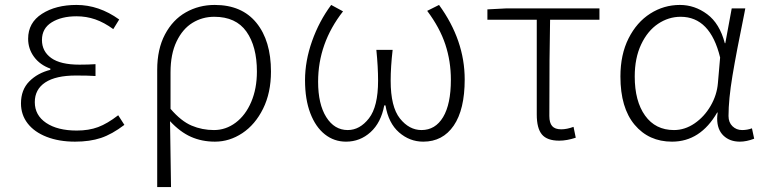

<svg xmlns="http://www.w3.org/2000/svg" viewBox="-20 -561 3105 778"><path d="M65 -142Q65 -197 98.5 -231Q132 -265 184 -278V-283Q142 -298 118 -330.5Q94 -363 94 -404Q94 -469 150 -505Q206 -541 290 -541Q381 -541 463 -482L439 -443Q402 -470 366 -482.5Q330 -495 290 -495Q229 -495 189.5 -470.5Q150 -446 150 -399Q150 -353 187.5 -326Q225 -299 302 -299Q339 -299 367 -301V-253Q338 -255 288 -255Q206 -255 163.5 -227Q121 -199 121 -147Q121 -94 167 -63Q213 -32 291 -32Q340 -32 377.5 -46Q415 -60 459 -94L484 -55Q434 -17 389 -2Q344 13 284 13Q219 13 169 -6.5Q119 -26 92 -61Q65 -96 65 -142Z M850 -541Q960 -541 1019 -468.5Q1078 -396 1078 -271Q1078 -185 1046 -120.5Q1014 -56 962 -21.5Q910 13 851 13Q798 13 754 -6.5Q710 -26 669 -70L673 197H617V-278Q617 -362 648.5 -421.5Q680 -481 733 -511Q786 -541 850 -541ZM1021 -271Q1021 -373 978.5 -433Q936 -493 848 -493Q800 -493 760 -468.5Q720 -444 695.5 -393Q671 -342 671 -268V-120Q714 -70 756.5 -52Q799 -34 847 -34Q895 -34 935 -64Q975 -94 998 -148Q1021 -202 1021 -271Z M1216 -236Q1216 -314 1244.5 -394.5Q1273 -475 1322 -541L1370 -515Q1269 -386 1269 -230Q1269 -139 1302 -86.5Q1335 -34 1389 -34Q1438 -34 1475 -81.5Q1512 -129 1512 -234Q1512 -290 1505 -359H1571Q1563 -290 1563 -234Q1563 -128 1600.5 -81Q1638 -34 1688 -34Q1744 -34 1775.5 -86.5Q1807 -139 1807 -238Q1807 -313 1784.5 -381Q1762 -449 1711 -517L1759 -541Q1863 -398 1863 -239Q1863 -117 1818.5 -52Q1774 13 1695 13Q1640 13 1597 -24.5Q1554 -62 1542 -134H1537Q1524 -64 1481.5 -25.5Q1439 13 1382 13Q1334 13 1296.5 -16.5Q1259 -46 1237.5 -102Q1216 -158 1216 -236Z M2155 -97V-481H1955V-523L2032 -527H2409V-481H2209Q2206 -348 2206 -91Q2206 -63 2217.5 -50Q2229 -37 2254 -37Q2277 -37 2304 -47L2313 -3Q2277 9 2246 9Q2197 9 2176 -16Q2155 -41 2155 -97Z M2494 -251Q2494 -340 2527 -405.5Q2560 -471 2615 -506Q2670 -541 2735 -541Q2795 -541 2845.5 -503.5Q2896 -466 2917 -386H2919L2945 -527H3000L2996 -506Q2964 -350 2948 -254Q2932 -158 2932 -91Q2932 -65 2948 -49.5Q2964 -34 2987 -34Q3008 -34 3027 -41L3036 1Q3005 13 2978 13Q2937 13 2911.5 -11.5Q2886 -36 2886 -81Q2886 -89 2888 -105H2886Q2818 13 2703 13Q2609 13 2551.5 -55.5Q2494 -124 2494 -251ZM2889 -224 2898 -328Q2858 -493 2738 -493Q2689 -493 2646.5 -464.5Q2604 -436 2578 -381Q2552 -326 2552 -251Q2552 -151 2594 -92.5Q2636 -34 2711 -34Q2755 -34 2794.5 -61Q2834 -88 2859.5 -132Q2885 -176 2889 -224Z"/></svg>

Font: Nebula Sans Light
Style: Regular
Weight: 300
Designer: Paul D. Hunt for Adobe (as Source Sans)
Foundry: Nebula Entertainment & Broadcasting LLC
Version: Version 1.010